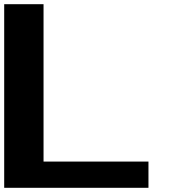

<svg xmlns="http://www.w3.org/2000/svg" viewBox="-20 -895 852 915"><path d="M0 0H687.5V-125H187.5V-875H0Z"/></svg>

Font: Faithful 32x
Style: Semibold
Weight: 400
Foundry: Faithful Resource Pack
Version: Version 1.0; January 27, 2023